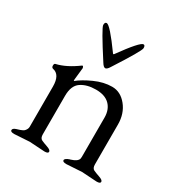

<svg xmlns="http://www.w3.org/2000/svg" viewBox="-157 -772 841 890"><g transform="rotate(30 263.5 -327.0)"><path d="M254 -550Q257 -545 261 -550Q338 -657 356 -657Q365 -657 365 -641.5Q365 -626 277 -490Q266 -472 257 -472Q248 -472 237 -490Q149 -626 149 -641.5Q149 -657 159 -657Q177 -657 254 -550ZM485 3 405 -2 323 3Q303 3 303 -6.5Q303 -16 326 -24Q327 -24 330 -25Q363 -35 368 -52Q369 -57 369 -62V-272Q369 -315 344 -340Q319 -365 270.5 -365Q222 -365 191 -344Q160 -323 160 -268V-62Q160 -42 172 -36Q185 -30 205.5 -23Q226 -16 226 -6.5Q226 3 206 3L125 -2L44 3Q24 3 24 -6.5Q24 -16 40.5 -21.5Q57 -27 59.5 -27.5Q62 -28 70 -32Q78 -36 80 -39Q90 -50 90 -62V-277Q90 -341 49 -349Q41 -351 41 -362Q41 -373 48 -374Q100 -386 158 -429Q159 -430 161.5 -430Q164 -430 167 -421L160 -356Q160 -349 161 -348Q189 -371 236.5 -392.5Q284 -414 329 -414Q374 -414 406.5 -374Q439 -334 439 -275V-62Q439 -42 451 -36Q464 -30 484.5 -23Q505 -16 505 -6.5Q505 3 485 3Z"/></g></svg>

Font: EB Garamond
Style: Regular
Weight: 400
Version: Version 0.012